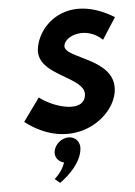

<svg xmlns="http://www.w3.org/2000/svg" viewBox="-50 -512 524 748"><g transform="rotate(-5 212.0 -138.0)"><path d="M101 -142 36 -52C210 82 383 -30 398 -141C415 -270 211 -283 218 -334C223 -373 308 -404 370 -344L424 -428C251 -534 128 -431 114 -331C100 -225 291 -208 281 -135C272 -66 157 -98 101 -142ZM202 23C175 23 148 46 144 74C141 96 156 114 177 119C165 156 135 180 135 180L155 197C194 168 238 126 245 74C249 46 231 23 202 23Z"/></g></svg>

Font: Hussar Tani
Style: Kurs
Weight: 700
Foundry: Cannot Into Space Fonts
Version: Version 0.92